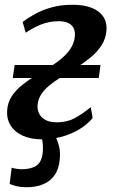

<svg xmlns="http://www.w3.org/2000/svg" viewBox="-20 -575 478 806"><path d="M88 211Q66.5 210.5 49.5 206.5Q32.5 202.5 20.5 197L29 129Q38 132 50.5 133.8Q63 135.5 70.5 135.5Q110.5 135.5 132.8 120.5Q155 105.5 159.5 65Q161 49.5 159.8 31.8Q158.5 14 154.5 0V-36.5H194.5Q210.5 -11.5 222.8 21.5Q235 54.5 231 93Q227.5 134 209.2 160.2Q191 186.5 160 199Q129 211.5 88 211ZM157 10Q109.5 10 75.5 -5.5Q41.5 -21 24.5 -48.5Q7.5 -76 10 -111Q12 -144.5 29.2 -170.8Q46.5 -197 73.8 -218.8Q101 -240.5 132.5 -259.5Q164 -278.5 194.5 -297.5Q242 -327 267 -358.2Q292 -389.5 294.5 -426Q295.5 -447 287.2 -460.2Q279 -473.5 263.2 -479.8Q247.5 -486 227 -486Q185.5 -486 149.2 -470.8Q113 -455.5 88 -437.5L75 -482.5Q97.5 -500 128 -516.8Q158.5 -533.5 197.5 -544.2Q236.5 -555 284 -555Q355.5 -555 393 -526.5Q430.5 -498 427 -448Q424.5 -413 406.2 -384.8Q388 -356.5 359.5 -333.2Q331 -310 299 -290Q267 -270 237 -251.5Q209.5 -234.5 187.5 -216.5Q165.5 -198.5 152.5 -178Q139.5 -157.5 137.5 -132.5Q136.5 -113 145 -96.8Q153.5 -80.5 171.8 -71Q190 -61.5 218.5 -61.5Q260.5 -61.5 292.5 -78.5Q324.5 -95.5 361 -125L369 -79.5Q342 -48 306.2 -28.2Q270.5 -8.5 232 0.8Q193.5 10 157 10ZM33.5 -247.5 41.5 -302H402L394.5 -247.5Z"/></svg>

Font: Merriweather 48pt SemiBold
Style: Italic
Weight: 600
Italic angle: -7.8°
Designer: Eben Sorkin
Foundry: Eben Sorkin
Version: Version 2.101